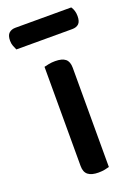

<svg xmlns="http://www.w3.org/2000/svg" viewBox="-151 -706 547 769"><g transform="rotate(-20 123.0 -321.5)"><path d="M178 1Q172 3 159.5 5.5Q147 8 132 8Q103 8 88 -3.5Q73 -15 73 -41V-464Q80 -466 93 -468.5Q106 -471 120 -471Q150 -471 164 -459.5Q178 -448 178 -422ZM-9 -568Q-13 -576 -17 -586.5Q-21 -597 -21 -609Q-21 -632 -10.5 -641.5Q0 -651 17 -651H255Q267 -634 267 -610Q267 -587 257 -577.5Q247 -568 229 -568Z"/></g></svg>

Font: Baloo Tammudu 2 Medium
Style: Regular
Weight: 500
Designer: Maithili Shingre, Omkar Shende and Ek Type
Foundry: Ek Type
Version: Version 1.640;hotconv 1.0.111;makeotfexe 2.5.65597; ttfautoh